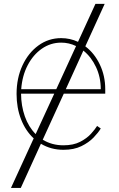

<svg xmlns="http://www.w3.org/2000/svg" viewBox="-20 -747 604 972"><path d="M509.9 -727.3 411.9 -512.4Q458.1 -477.6 485.4 -420.3Q512.8 -362.9 512.8 -295.5V-272.7H302.9L196.4 -39.8Q242.5 -11.4 301.1 -11.4Q351.6 -11.4 385.8 -29.1Q420.1 -46.9 440.9 -70Q461.6 -93 471.6 -109.4L490.1 -96.6Q478 -76 453.8 -50.8Q429.7 -25.6 392 -7.1Q354.4 11.4 301.1 11.4Q238.3 11.4 187.1 -19.2L85.2 204.5H35.5L150.6 -46.5Q109.4 -84.5 86.6 -142.9Q63.9 -201.3 63.9 -271.3Q63.9 -351.6 93.6 -415.5Q123.2 -479.4 174.4 -516.7Q225.5 -554 289.8 -554Q334.5 -554 375 -535.2L463.1 -727.3ZM264.9 -295.5 365.1 -513.8Q329.2 -531.2 289.8 -531.2Q236.2 -531.2 191.9 -500.5Q147.7 -469.8 120 -416.5Q92.3 -363.3 87.4 -295.5ZM402 -490.8 313.2 -295.5H490.1Q490.1 -356.5 465.9 -407.8Q441.8 -459.2 402 -490.8ZM254.6 -272.7H86.6Q87 -211.3 105.8 -157.8Q124.6 -104.4 160.5 -68.2Z"/></svg>

Font: Inter Thin BETA
Style: Regular
Weight: 100
Designer: Rasmus Andersson
Foundry: rsms
Version: Version 3.011;git-f93a4a705